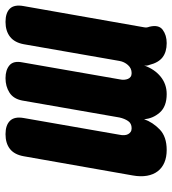

<svg xmlns="http://www.w3.org/2000/svg" viewBox="-24 -614 610 679"><g transform="rotate(90 280.5 -275.0)"><path d="M19 10Q-13 10 -28 -5.5Q-43 -21 -37 -54L38 -480Q39 -485 38.5 -489.5Q38 -494 36 -499Q28 -532 47 -546Q66 -560 94 -560Q125 -560 144 -545.5Q163 -531 171 -499Q173 -494 173.5 -489.5Q174 -485 173 -480Q186 -517 212.5 -538.5Q239 -560 274 -560Q318 -560 339.5 -535.5Q361 -511 363 -480Q374 -511 399.5 -535.5Q425 -560 472 -560Q497 -560 516 -552Q535 -544 547 -528.5Q559 -513 563 -490.5Q567 -468 562 -440L494 -54Q488 -21 468 -5.5Q448 10 416 10Q384 10 368.5 -6Q353 -22 359 -55L418 -393Q420 -402 419.5 -410Q419 -418 416 -423.5Q413 -429 408 -432.5Q403 -436 395 -436Q378 -436 369.5 -423.5Q361 -411 357 -393L297 -49Q291 -18 269 -4Q247 10 218 10Q189 10 172.5 -4Q156 -18 162 -49L222 -393Q224 -402 223.5 -409.5Q223 -417 220.5 -423Q218 -429 213 -432.5Q208 -436 200 -436Q183 -436 171.5 -423Q160 -410 157 -393L98 -55Q92 -22 71.5 -6Q51 10 19 10Z"/></g></svg>

Font: Maple Mono ExtraBold
Style: Italic
Weight: 800
Italic angle: -10°
Monospace: yes
Designer: subframe7536
Version: Version 7.200